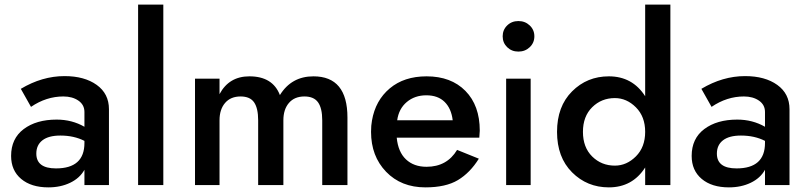

<svg xmlns="http://www.w3.org/2000/svg" viewBox="-20 -800 3490 830"><path d="M137 -136Q137 -72 222 -72Q345 -72 345 -182V-191Q300 -214 241 -214Q190 -214 163.5 -193.5Q137 -173 137 -136ZM114 -338 70 -416Q162 -471 259 -471Q345 -471 398 -433Q451 -395 451 -328V0H345V-66Q325 -30 283.5 -10Q242 10 189 10Q115 10 71.5 -26.5Q28 -63 28 -126Q28 -201 82.5 -242Q137 -283 225 -283Q291 -283 345 -252V-316Q345 -347 319 -365Q293 -383 254 -383Q180 -383 114 -338Z M577 -780H686V0H577Z M1482 -292V0H1373V-280Q1373 -332 1355 -357.5Q1337 -383 1296 -383Q1253 -383 1229 -355Q1205 -327 1205 -280V0H1096V-280Q1096 -332 1078.5 -357.5Q1061 -383 1020 -383Q977 -383 953 -355Q929 -327 929 -280V0H823V-460H929V-393Q970 -470 1058 -470Q1159 -470 1190 -389Q1240 -470 1335 -470Q1482 -470 1482 -292Z M1937 -280Q1931 -331 1902 -359.5Q1873 -388 1823 -388Q1773 -388 1738.5 -359Q1704 -330 1697 -280ZM1695 -205Q1701 -143 1735 -111Q1769 -79 1824 -79Q1912 -79 1956 -152L2050 -114Q2012 -53 1959.5 -21.5Q1907 10 1819 10Q1714 10 1649 -57.5Q1584 -125 1584 -230Q1584 -258 1588 -279Q1603 -366 1665 -418Q1727 -470 1824 -470Q1930 -470 1992 -407Q2054 -344 2054 -235Q2054 -227 2052 -205Z M2172.5 -596Q2153 -615 2153 -643Q2153 -671 2172.5 -690Q2192 -709 2221 -709Q2250 -709 2270 -690Q2290 -671 2290 -643Q2290 -615 2270 -596Q2250 -577 2221 -577Q2192 -577 2172.5 -596ZM2168 -460H2274V0H2168Z M2612 -470Q2714 -470 2769 -384V-780H2878V0H2769V-76Q2714 10 2612 10Q2518 10 2453 -55Q2388 -120 2388 -230Q2388 -340 2453 -405Q2518 -470 2612 -470ZM2638 -84Q2689 -84 2729 -124Q2769 -164 2769 -230Q2769 -296 2729 -336Q2689 -376 2638 -376Q2580 -376 2540 -336.5Q2500 -297 2500 -230Q2500 -163 2540 -123.5Q2580 -84 2638 -84Z M3079 -136Q3079 -72 3164 -72Q3287 -72 3287 -182V-191Q3242 -214 3183 -214Q3132 -214 3105.5 -193.5Q3079 -173 3079 -136ZM3056 -338 3012 -416Q3104 -471 3201 -471Q3287 -471 3340 -433Q3393 -395 3393 -328V0H3287V-66Q3267 -30 3225.5 -10Q3184 10 3131 10Q3057 10 3013.5 -26.5Q2970 -63 2970 -126Q2970 -201 3024.5 -242Q3079 -283 3167 -283Q3233 -283 3287 -252V-316Q3287 -347 3261 -365Q3235 -383 3196 -383Q3122 -383 3056 -338Z"/></svg>

Font: Renner* Medium
Style: Medium
Weight: 500
Version: Version 003.000 ; ttfautohint (v0.97) -l 8 -r 50 -G 200 -x 1